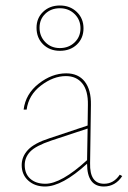

<svg xmlns="http://www.w3.org/2000/svg" viewBox="-20 -676 465 699"><path d="M198 -491Q161 -491 137 -514.5Q113 -538 113 -575Q113 -610 137 -633Q161 -656 198 -656Q235 -656 259.5 -632.5Q284 -609 284 -573Q284 -537 260 -514Q236 -491 198 -491ZM251.5 -625Q230 -646 198 -646Q166 -646 145 -626Q124 -606 124 -575Q124 -544 145 -522.5Q166 -501 198 -501Q230 -501 251.5 -521.5Q273 -542 273 -573Q273 -604 251.5 -625ZM416 -40 425 -35Q400 3 358 3Q297 3 297 -80Q206 3 144 3Q107 3 83 -18.5Q59 -40 59 -75Q59 -106 82 -130.5Q105 -155 161 -173L299 -219L300 -294Q301 -346 279.5 -372.5Q258 -399 220 -399Q174 -399 129 -364.5Q84 -330 77 -277H66Q73 -334 121 -371.5Q169 -409 221 -409Q265 -409 288.5 -379Q312 -349 311 -294L308 -82Q306 -7 359 -7Q394 -7 416 -40ZM70 -75Q70 -43 90.5 -25Q111 -7 145 -7Q203 -7 297 -93L299 -208L166 -164Q110 -145 90 -124Q70 -103 70 -75Z"/></svg>

Font: EauTest Hairline
Style: Regular
Weight: 250
Designer: Christian Thalmann (Catharsis Fonts)
Version: Version 0.001;PS 000.001;hotconv 1.0.88;makeotf.lib2.5.64775